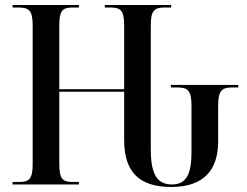

<svg xmlns="http://www.w3.org/2000/svg" viewBox="-20 -734 981 764"><path d="M662 10C792 10 848 -59 848 -171V-313C848 -374 864 -386 903 -386H928V-396H660V-386H685C726 -386 742 -376 742 -313V-129C742 -40 721 0 664 0C604 0 580 -43 580 -139V-634C580 -690 593 -704 633 -704H661V-714H397V-704H421C462 -704 474 -690 474 -633V-379H216V-634C216 -690 228 -704 267 -704H294V-714H30V-704H55C97 -704 110 -690 110 -633V-81C110 -24 97 -10 58 -10H30V0H294V-10H267C228 -10 216 -24 216 -81V-369H474V-178C474 -53 530 10 662 10Z"/></svg>

Font: Noto Serif Display Condensed Medium
Style: Regular
Weight: 500
Width: 3
Designer: Monotype Design Team
Foundry: Monotype Imaging Inc.
Version: Version 2.009